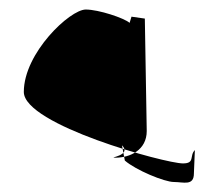

<svg xmlns="http://www.w3.org/2000/svg" viewBox="-20 -551 460 403"><path d="M30 -358C30 -440 127 -531 160 -531C187 -531 241 -513 252 -503L256 -516L284 -512L288 -276C288 -236 253 -220 222 -220C204 -220 258 -224 236 -246L242 -214C265 -194 325 -169 345 -169C365 -169 387 -160 387 -187L389 -236C377 -224 390 -208 364 -208C327 -208 30 -289 30 -358Z"/></svg>

Font: Interstorm
Style: Regular
Weight: 400
Version: Version 0.7